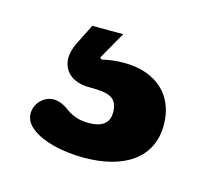

<svg xmlns="http://www.w3.org/2000/svg" viewBox="-50 -60 380 348"><g transform="rotate(15 140.0 114.5)"><path d="M131.8 231.9C206.1 231.9 256.8 200.2 256.8 137.2C256.8 82 219.2 46.9 158.2 46.9C143.1 46.9 128.9 48.8 117.2 51.8L113.8 48.8L143.1 -2.9H85L65.9 35.2C61 44.9 58.1 55.2 58.1 64C58.1 86.9 74.2 106 108.9 106C144 106 162.1 109.9 162.1 139.2C162.1 159.2 148.9 168.9 124 168.9C103 168.9 89.8 162.1 79.1 153.8C70.8 147.9 62 144 51.8 144C35.2 144 18.1 159.2 18.1 179.2C18.1 192.9 26.9 202.1 35.2 208C54.2 222.2 89.8 231.9 131.8 231.9Z"/></g></svg>

Font: Jellee Bold
Style: Regular
Weight: 700
Designer: Alfredo Marco Pradil
Foundry: Hanken Design Co.
Version: Version 1.223;hotconv 1.0.109;makeotfexe 2.5.65596